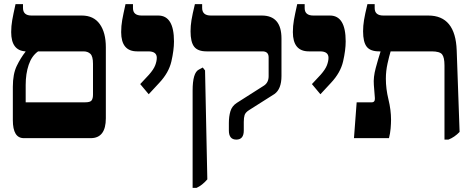

<svg xmlns="http://www.w3.org/2000/svg" viewBox="-20 -667 2282 927"><path d="M491 -96V-439Q491 -510 461.5 -551Q432 -592 375 -592H132Q91 -592 91 -629V-647H55Q44 -598 39 -569.5Q34 -541 34 -512Q34 -423 103 -419V-417Q80 -388 61 -349Q42 -310 42 -248V-87Q42 0 95 0H418Q491 0 491 -96ZM104 -173V-257Q104 -311 118.5 -354Q133 -397 164 -419H383Q404 -419 416.5 -407Q429 -395 429 -359V-210Q429 -192 422.5 -182.5Q416 -173 391 -173Z M698 -212 749 -267Q795 -316 807.5 -370.5Q820 -425 820 -467Q820 -592 744 -592H664Q622 -592 622 -628V-647H586Q575 -598 570 -570Q565 -542 565 -512Q565 -419 642 -419H696Q737 -419 737 -388Q737 -372 729.5 -352Q722 -332 699 -306L657 -261Z M1121 7Q1157 7 1157 -37V-78Q1157 -99 1161 -111.5Q1165 -124 1182 -135L1305 -213Q1339 -237 1339 -300V-481Q1339 -592 1244 -592H998Q956 -592 956 -629V-647H921Q909 -598 904.5 -570Q900 -542 900 -516Q900 -464 917.5 -441.5Q935 -419 977 -419H1247Q1277 -419 1277 -390V-299Q1277 -269 1255 -254L1123 -170Q1100 -155 1092.5 -130Q1085 -105 1085 -73V-37Q1085 7 1121 7ZM910 240H929Q956 228 981 199L970 -327L959 -341L940 -331Q910 -316 910 -230Z M1527 -212 1578 -267Q1624 -316 1636.5 -370.5Q1649 -425 1649 -467Q1649 -592 1573 -592H1493Q1451 -592 1451 -628V-647H1415Q1404 -598 1399 -570Q1394 -542 1394 -512Q1394 -419 1471 -419H1525Q1566 -419 1566 -388Q1566 -372 1558.5 -352Q1551 -332 1528 -306L1486 -261Z M2199 -30 2185 -424Q2179 -592 2048 -592H1831Q1789 -592 1789 -628V-647H1754Q1742 -598 1737.5 -570Q1733 -542 1733 -516Q1733 -464 1750.5 -441.5Q1768 -419 1810 -419H1817V-417Q1806 -383 1794 -338.5Q1782 -294 1785 -257L1790 -193Q1791 -173 1775 -173H1702L1689 0H1858Q1864 -23 1866 -47Q1868 -71 1868 -89Q1868 -136 1855.5 -187Q1843 -238 1843 -287Q1843 -324 1851 -360Q1859 -396 1866 -419H2064Q2103 -419 2114.5 -404.5Q2126 -390 2126 -351V7H2145Q2174 -4 2199 -30Z"/></svg>

Font: Noto Serif Hebrew SemiCondensed Extra
Style: Regular
Weight: 800
Width: 4
Designer: Monotype Design Team
Foundry: Monotype Imaging Inc.
Version: Version 1.901